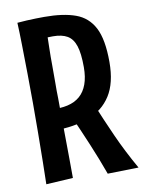

<svg xmlns="http://www.w3.org/2000/svg" viewBox="-82 -774 629 838"><g transform="rotate(-10 232.0 -355.0)"><path d="M131 -220 129 -313Q173 -310 205.5 -317.5Q238 -325 260 -344Q282 -363 293.5 -394.5Q305 -426 305 -470Q305 -531 294 -564.5Q283 -598 259 -612Q235 -626 195 -626Q176 -626 151 -624Q126 -622 99 -618L53 -711Q74 -713 95 -714Q116 -715 136 -715.5Q156 -716 173 -716Q257 -716 311 -696.5Q365 -677 392 -625Q419 -573 419 -473Q419 -380 383.5 -324.5Q348 -269 283 -244.5Q218 -220 131 -220ZM55 5Q56 -35 57 -95.5Q58 -156 58.5 -224Q59 -292 59 -354Q59 -417 58 -484Q57 -551 56 -611.5Q55 -672 53 -711L174 -702Q173 -679 172.5 -646.5Q172 -614 171 -577Q170 -540 170.5 -501Q171 -462 170.5 -424.5Q170 -387 171 -356Q171 -325 171.5 -280.5Q172 -236 172.5 -186.5Q173 -137 173.5 -89Q174 -41 174 -2ZM327 6Q302 -63 273.5 -131Q245 -199 212 -273L320 -303Q350 -230 384 -154Q418 -78 464 3Z"/></g></svg>

Font: Truculenta
Style: Bold
Weight: 700
Designer: Ivan Castro, Eva Sanz & Omnibus-Type Team
Foundry: Omnibus-Type
Version: Version 1.002